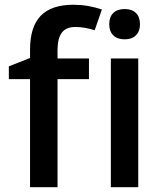

<svg xmlns="http://www.w3.org/2000/svg" viewBox="-20 -785 682 805"><path d="M353 -453.1H221.2V0H106V-453.1H17.1V-506.8L106 -542V-577.1Q106 -672.9 150.9 -719Q195.8 -765.1 288.1 -765.1Q348.6 -765.1 407.2 -745.1L377 -658.2Q334.5 -671.9 295.9 -671.9Q256.8 -671.9 239 -647.7Q221.2 -623.5 221.2 -575.2V-540H353ZM559.6 0H444.8V-540H559.6ZM438 -683.1Q438 -713.9 454.8 -730.5Q471.7 -747.1 502.9 -747.1Q533.2 -747.1 550 -730.5Q566.9 -713.9 566.9 -683.1Q566.9 -653.8 550 -637Q533.2 -620.1 502.9 -620.1Q471.7 -620.1 454.8 -637Q438 -653.8 438 -683.1Z"/></svg>

Font: f1_46894          
Style: Regular
Weight: 600
Foundry: Ascender Corporation
Version: Version 1.10